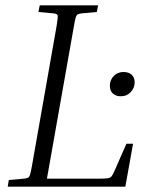

<svg xmlns="http://www.w3.org/2000/svg" viewBox="-20 -700 544 720"><path d="M479 -161 450 0H9L13 -25L69 -30Q80 -31 85 -33.5Q90 -36 93 -46Q96 -56 100 -79L192 -601Q198 -636 196 -642.5Q194 -649 179 -650L124 -655L129 -680H348L343 -655L288 -650Q277 -649 272 -646.5Q267 -644 264 -634.5Q261 -625 257 -601L156 -30H349Q373 -30 383.5 -31.5Q394 -33 398.5 -39Q403 -45 408 -56L454 -161ZM433 -339Q414 -339 403 -349.5Q392 -360 392 -379Q392 -400 406.5 -415Q421 -430 443 -430Q463 -430 474 -419.5Q485 -409 485 -391Q485 -371 470.5 -355Q456 -339 433 -339Z"/></svg>

Font: Inria Serif Light
Style: Italic
Weight: 300
Italic angle: -10°
Designer: Black Foundry Team
Foundry: Black Foundry
Version: Version 1.000; ttfautohint (v1.8.3)